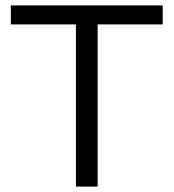

<svg xmlns="http://www.w3.org/2000/svg" viewBox="-20 -688 640 708"><path d="M580 -668V-598H340V0H260V-598H20V-668Z"/></svg>

Font: Madhuban Light
Style: Regular
Weight: 300
Designer: jaikishan Patel
Foundry: MagicType
Version: Version 1.000